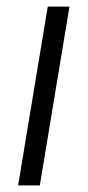

<svg xmlns="http://www.w3.org/2000/svg" viewBox="-20 -559 264 579"><path d="M34.7 0 124 -539.1H189.5L100.1 0Z"/></svg>

Font: Inter 18pt Light
Style: Italic
Weight: 300
Italic angle: -9.3988°
Designer: Rasmus Andersson
Foundry: rsms
Version: Version 4.001;git-66647c0bb